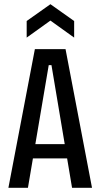

<svg xmlns="http://www.w3.org/2000/svg" viewBox="-20 -894 478 914"><path d="M20 0 146 -660H292L418 0H323L225 -584H212L113 0ZM105 -140V-208H336V-140ZM107 -715V-794L220 -874L333 -794V-715L220 -796Z"/></svg>

Font: Bricolage Grotesque Condensed
Style: Regular
Weight: 400
Width: 3
Designer: Mathieu Triay
Foundry: Atelier Triay
Version: Version 1.000;gftools[0.9.30]